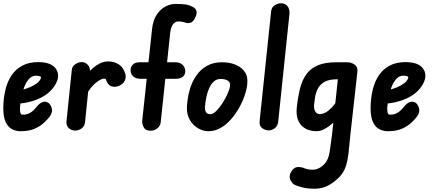

<svg xmlns="http://www.w3.org/2000/svg" viewBox="-20 -796 2669 1172"><path d="M105 5Q79 5 54.5 -7Q30 -19 15 -50Q0 -81 0 -139Q1 -197 13 -247.5Q25 -298 50.5 -336Q76 -374 116.5 -395.5Q157 -417 215 -417Q290 -416 318 -380.5Q346 -345 327 -298Q314 -267 288.5 -241.5Q263 -216 227.5 -198.5Q192 -181 149 -171.5Q106 -162 59 -162L69 -240Q84 -240 109 -246Q134 -252 160 -262.5Q186 -273 205.5 -288Q225 -303 230 -321Q232 -328 222 -331Q212 -334 200 -334Q175 -334 157 -314Q139 -294 127.5 -263.5Q116 -233 110 -199.5Q104 -166 102 -140Q101 -126 103.5 -111Q106 -96 118 -96Q141 -96 157.5 -104Q174 -112 185.5 -123.5Q197 -135 203 -143Q220 -165 238.5 -172.5Q257 -180 276 -168Q289 -158 296 -135Q303 -112 283 -84Q272 -69 250 -48Q228 -27 193 -11Q158 5 105 5Z M439 1Q416 1 399.5 -14.5Q383 -30 386 -57L418 -367Q420 -391 439.5 -404Q459 -417 478 -417Q501 -417 516.5 -399.5Q532 -382 530 -353L499 -49Q496 -25 478 -12Q460 1 439 1ZM709 -273Q684 -262 662.5 -268.5Q641 -275 632 -298Q629 -306 626.5 -311Q624 -316 616 -316Q596 -316 563.5 -289.5Q531 -263 500 -206L515 -350Q529 -364 547.5 -380.5Q566 -397 589.5 -409Q613 -421 641 -421Q679 -421 706.5 -402Q734 -383 745 -345Q751 -323 741.5 -303.5Q732 -284 709 -273Z M899 2Q869 2 858 -18Q847 -38 848 -58L908 -617Q914 -673 937 -707Q960 -741 990.5 -756.5Q1021 -772 1051 -772Q1088 -772 1111 -769Q1134 -766 1158 -753Q1176 -744 1179.5 -727Q1183 -710 1171 -687Q1159 -662 1143 -657.5Q1127 -653 1114 -657Q1107 -660 1094.5 -662.5Q1082 -665 1068 -665Q1050 -665 1036.5 -648Q1023 -631 1019 -596L961 -50Q959 -28 941 -13Q923 2 899 2ZM777 -365Q776 -386 790 -401Q804 -416 832 -416H1049Q1078 -416 1093.5 -401Q1109 -386 1111 -365Q1112 -342 1097 -328.5Q1082 -315 1055 -315H838Q810 -315 794 -329Q778 -343 777 -365Z M1252 5Q1219 5 1188 -13.5Q1157 -32 1138 -65.5Q1119 -99 1121 -143Q1124 -197 1137.5 -246Q1151 -295 1177.5 -333.5Q1204 -372 1243 -394Q1282 -416 1336 -416Q1381 -416 1418 -401Q1455 -386 1475 -356Q1495 -326 1489 -280Q1486 -250 1473 -212Q1460 -174 1438.5 -136Q1417 -98 1388.5 -66Q1360 -34 1325.5 -14.5Q1291 5 1252 5ZM1264 -99Q1280 -99 1299.5 -118Q1319 -137 1337.5 -165.5Q1356 -194 1369 -223Q1382 -252 1384 -272Q1387 -292 1371.5 -303Q1356 -314 1327 -314Q1302 -314 1285 -298.5Q1268 -283 1256.5 -257Q1245 -231 1239 -200.5Q1233 -170 1231 -140Q1230 -124 1237.5 -111.5Q1245 -99 1264 -99Z M1620 0Q1599 0 1580 -14Q1561 -28 1565 -59L1635 -727Q1638 -752 1657 -764Q1676 -776 1696 -776Q1721 -776 1735 -758.5Q1749 -741 1747 -712L1678 -52Q1675 -27 1657.5 -13.5Q1640 0 1620 0Z M1792 -143Q1799 -206 1811.5 -256Q1824 -306 1849.5 -342Q1875 -378 1919.5 -397Q1964 -416 2033 -416H2080L2070 -312H2038Q1987 -312 1959.5 -295.5Q1932 -279 1919.5 -253.5Q1907 -228 1903 -201Q1899 -174 1897 -154Q1895 -129 1905.5 -114Q1916 -99 1932 -99Q1945 -99 1963 -107Q1981 -115 2004.5 -139Q2028 -163 2055 -209L2044 -75Q2026 -57 2004.5 -38.5Q1983 -20 1959 -7.5Q1935 5 1910 5Q1890 5 1867.5 -1.5Q1845 -8 1826 -24.5Q1807 -41 1797 -70Q1787 -99 1792 -143ZM1758 251Q1775 224 1798.5 223.5Q1822 223 1843 233Q1849 235 1862.5 237.5Q1876 240 1888 240Q1907 240 1925 231.5Q1943 223 1959 207Q1985 180 1992.5 130Q2000 80 2007 24L2053 -416H2099Q2123 -416 2143.5 -402.5Q2164 -389 2162 -362L2118 33Q2113 83 2108.5 129Q2104 175 2092.5 214Q2081 253 2054 282Q2021 316 1984.5 336Q1948 356 1899 356Q1856 356 1822 347Q1788 338 1775 330Q1761 321 1751.5 300Q1742 279 1758 251Z M2347 5Q2321 5 2296.5 -7Q2272 -19 2257 -50Q2242 -81 2242 -139Q2243 -197 2255 -247.5Q2267 -298 2292.5 -336Q2318 -374 2358.5 -395.5Q2399 -417 2457 -417Q2532 -416 2560 -380.5Q2588 -345 2569 -298Q2556 -267 2530.5 -241.5Q2505 -216 2469.5 -198.5Q2434 -181 2391 -171.5Q2348 -162 2301 -162L2311 -240Q2326 -240 2351 -246Q2376 -252 2402 -262.5Q2428 -273 2447.5 -288Q2467 -303 2472 -321Q2474 -328 2464 -331Q2454 -334 2442 -334Q2417 -334 2399 -314Q2381 -294 2369.5 -263.5Q2358 -233 2352 -199.5Q2346 -166 2344 -140Q2343 -126 2345.5 -111Q2348 -96 2360 -96Q2383 -96 2399.5 -104Q2416 -112 2427.5 -123.5Q2439 -135 2445 -143Q2462 -165 2480.5 -172.5Q2499 -180 2518 -168Q2531 -158 2538 -135Q2545 -112 2525 -84Q2514 -69 2492 -48Q2470 -27 2435 -11Q2400 5 2347 5Z"/></svg>

Font: Edu NSW ACT Foundation
Style: Bold
Weight: 700
Version: Version 1.003